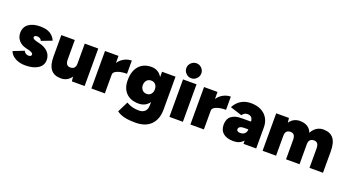

<svg xmlns="http://www.w3.org/2000/svg" viewBox="-62 -1470 4368 2407"><g transform="rotate(20 2122.0 -267.0)"><path d="M25 -103 168 -159Q186 -117 234 -117Q250 -117 260 -124Q270 -131 270 -144Q270 -157 256.5 -166.5Q243 -176 213 -184L172 -194Q107 -210 72 -252Q37 -294 37 -351Q37 -428 93 -470Q149 -512 247 -512Q331 -512 380.5 -482Q430 -452 453 -397L314 -344Q300 -382 250 -382Q233 -382 223.5 -374.5Q214 -367 214 -355Q214 -343 228.5 -334.5Q243 -326 273 -318L314 -308Q384 -291 425 -248Q466 -205 466 -143Q466 -70 403 -29Q340 12 234 12Q158 12 100.5 -19Q43 -50 25 -103Z M847 -61Q823 -25 788 -6.5Q753 12 711 12Q619 12 575 -43.5Q531 -99 531 -214V-500H711V-244Q711 -199 726.5 -178Q742 -157 774 -157Q844 -157 844 -234V-500H1024V0H854Z M1114 -500H1294V-406Q1325 -452 1372 -477Q1419 -502 1471 -502V-326Q1396 -326 1345 -306Q1294 -286 1294 -251V0H1114Z M1528 154 1599 11Q1604 14 1629 27Q1654 40 1690 48Q1726 56 1769 56Q1817 56 1846 28.5Q1875 1 1875 -52V-96Q1851 -61 1815 -42.5Q1779 -24 1732 -24Q1626 -24 1566 -85Q1506 -146 1506 -254Q1506 -376 1566 -444Q1626 -512 1732 -512Q1779 -512 1815.5 -490.5Q1852 -469 1875 -428V-500H2055V-60Q2055 68 1983.5 141Q1912 214 1778 214Q1684 214 1625 199Q1566 184 1528 154ZM1787 -173Q1823 -173 1844.5 -197.5Q1866 -222 1866 -261Q1866 -301 1844.5 -325.5Q1823 -350 1786 -350Q1750 -350 1728 -325.5Q1706 -301 1705 -261Q1706 -222 1728.5 -197.5Q1751 -173 1787 -173Z M2155 -500H2335V0H2155ZM2145 -648Q2145 -689 2175 -718.5Q2205 -748 2245 -748Q2286 -748 2315.5 -718.5Q2345 -689 2345 -648Q2345 -608 2315.5 -578Q2286 -548 2245 -548Q2205 -548 2175 -578Q2145 -608 2145 -648Z M2435 -500H2615V-406Q2646 -452 2693 -477Q2740 -502 2792 -502V-326Q2717 -326 2666 -306Q2615 -286 2615 -251V0H2435Z M3142 -44Q3097 12 3011 12Q2923 12 2875 -27.5Q2827 -67 2827 -141Q2827 -218 2874.5 -256Q2922 -294 3011 -294H3137Q3134 -330 3117.5 -349Q3101 -368 3063 -368Q3022 -368 2995 -328L2838 -378Q2870 -441 2926.5 -476.5Q2983 -512 3059 -512Q3138 -512 3195 -483Q3252 -454 3282.5 -402Q3313 -350 3313 -281V0H3144ZM3058 -114Q3095 -114 3117 -135Q3139 -156 3139 -191H3082Q3047 -191 3028 -179Q3009 -167 3009 -145Q3009 -130 3022 -122Q3035 -114 3058 -114Z M3398 -500H3568L3575 -439Q3599 -475 3634 -493.5Q3669 -512 3711 -512Q3834 -512 3872 -412Q3896 -460 3935.5 -486Q3975 -512 4024 -512Q4116 -512 4160 -456.5Q4204 -401 4204 -286V0H4024V-256Q4024 -301 4008.5 -322Q3993 -343 3961 -343Q3891 -343 3891 -266V0H3711V-256Q3711 -301 3695.5 -322Q3680 -343 3648 -343Q3578 -343 3578 -266V0H3398Z"/></g></svg>

Font: Oak Sans Black
Style: Regular
Weight: 900
Designer: Erik Kennedy, Walven
Foundry: Erik Kennedy, Walven
Version: Version 1.000